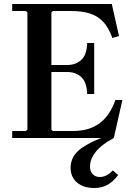

<svg xmlns="http://www.w3.org/2000/svg" viewBox="-20 -690 665 960"><path d="M557 -190H592L549 0H41V-35H109L117 -42V-628L109 -635H41V-670H539L575 -510L542 -500Q523 -553 495 -582Q467 -611 428 -623Q389 -635 335 -635H244L237 -628V-338L192 -365H316Q359 -365 386.5 -390.5Q414 -416 416 -475H451V-220H416Q414 -279 386.5 -304.5Q359 -330 316 -330H192L237 -358V-42L244 -35H345Q425 -35 477 -73Q529 -111 557 -190ZM536 -18 549 0Q487 33 458.5 69.5Q430 106 430 142Q430 167 443.5 181Q457 195 479 195Q495 195 511 187.5Q527 180 544 162L571 185Q545 219 517 234.5Q489 250 451 250Q397 250 365 222.5Q333 195 333 149Q333 89 388 50.5Q443 12 536 -18Z"/></svg>

Font: Brygada 1918 SemiBold
Style: Regular
Weight: 600
Designer: Mateusz Machalski | Borys Kosmynka | Przemek Hoffer
Foundry: NIEPODLEGLA 2018
Version: Version 3.006